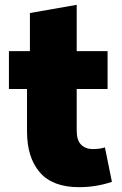

<svg xmlns="http://www.w3.org/2000/svg" viewBox="-20 -762 505 796"><path d="M92 -217V-393H17V-550H104V-708L298 -742V-550H426V-393H298V-221Q298 -180 316.5 -162Q335 -144 364 -144Q395 -144 415 -151L444 -8Q378 14 308 14Q198 14 145 -47.5Q92 -109 92 -217Z"/></svg>

Font: Nebula Sans Black
Style: Regular
Weight: 900
Designer: Paul D. Hunt for Adobe (as Source Sans)
Foundry: Nebula Entertainment & Broadcasting LLC
Version: Version 1.010